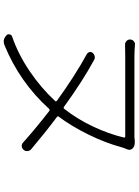

<svg xmlns="http://www.w3.org/2000/svg" viewBox="124 -850 751 1040"><g transform="rotate(90 500.0 -329.5)"><path d="M788.1 -122.1Q797.9 -113.3 797.9 -99.6Q797.9 -88.9 791 -81.1Q783.2 -72.3 771.5 -71.3Q759.8 -70.3 751 -79.1Q675.8 -146.5 580.1 -220.7Q574.2 -224.6 569.3 -219.7Q425.8 -60.5 223.6 22.5Q213.9 26.4 204.1 26.4Q186.5 26.4 170.9 11.7Q165 6.8 165 -1Q165 -2.9 166 -5.9Q168 -16.6 178.7 -19.5Q274.4 -52.7 365.2 -114.3Q456.1 -175.8 526.4 -252Q531.2 -256.8 525.4 -261.7Q388.7 -360.4 272.5 -423.8Q263.7 -428.7 261.7 -438.5Q259.8 -448.2 265.6 -455.1Q273.4 -463.9 284.2 -466.3Q294.9 -468.8 304.7 -462.9Q417 -402.3 558.6 -299.8Q565.4 -295.9 569.3 -301.8Q624 -371.1 664.6 -457Q705.1 -543 724.6 -625Q725.6 -631.8 718.8 -631.8H287.1Q256.8 -631.8 220.7 -630.9Q210 -630.9 201.7 -638.7Q193.4 -646.5 193.4 -657.7Q193.4 -668.9 201.2 -676.8Q209 -684.6 218.8 -684.6Q219.7 -684.6 220.7 -684.6Q256.8 -681.6 287.1 -681.6H717.8Q730.5 -681.6 739.3 -683.6Q745.1 -683.6 750 -683.6Q768.6 -683.6 780.3 -674.8Q791 -666 791 -653.3Q791 -647.5 787.1 -639.6Q781.2 -626 777.3 -612.3Q752.9 -522.5 707.5 -430.7Q662.1 -338.9 611.3 -271.5Q607.4 -265.6 613.3 -261.7Q699.2 -197.3 788.1 -122.1Z"/></g></svg>

Font: Gen Jyuu Gothic Light
Style: Regular
Weight: 200
Designer: [Source Han Sans]
Ryoko NISHIZUKA  (kana & ideographs); Paul D. Hunt (Latin, Greek & Cyrillic); Wenlong ZHANG  (bopomofo
Version: Version 1.002.20150607